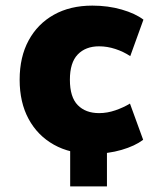

<svg xmlns="http://www.w3.org/2000/svg" viewBox="-20 -537 556 684"><path d="M230 127V-72H361V127ZM309 11Q230 11 172 -21.5Q114 -54 82 -113Q50 -172 50 -253Q50 -334 82 -393Q114 -452 172 -484.5Q230 -517 309 -517Q365 -517 413.5 -503Q462 -489 491 -467L444 -337Q420 -353 391 -362.5Q362 -372 333 -372Q285 -372 257 -343Q229 -314 229 -253Q229 -191 257 -162.5Q285 -134 333 -134Q362 -134 391 -144Q420 -154 443 -168L490 -39Q461 -17 413 -3Q365 11 309 11Z"/></svg>

Font: Nunito Sans 7pt SemiCondensed Black
Style: Regular
Weight: 900
Width: 4
Designer: Vernon Adams
Foundry: Vernon Adams
Version: Version 3.101;gftools[0.9.27]